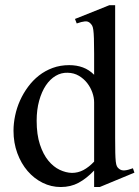

<svg xmlns="http://www.w3.org/2000/svg" viewBox="-20 -715 544 749"><path d="M369.1 14.6H347.2V-49.8Q317.4 -18.6 286.6 -2Q255.9 14.6 216.8 14.6Q179.7 14.6 146.2 -2Q112.8 -18.6 87.6 -47.9Q62.5 -77.1 47.6 -117.4Q32.7 -157.7 32.7 -205.1Q32.7 -233.9 39.1 -264.2Q45.4 -294.4 58.1 -322.8Q70.8 -351.1 89.4 -376.2Q107.9 -401.4 131.8 -420.2Q155.8 -439 185.5 -450Q215.3 -460.9 250 -460.9Q279.3 -460.9 303.5 -451.9Q327.6 -442.9 347.2 -423.3V-506.3Q347.2 -543.5 346.4 -564.9Q345.7 -586.4 344 -598.4Q342.3 -610.4 339.4 -615.2Q336.4 -620.1 332 -624.5Q323.7 -632.8 311.3 -631.6Q298.8 -630.4 279.3 -623.5L272.5 -641.1L406.7 -694.8H429.2V-177.2Q429.2 -141.1 429.7 -119.4Q430.2 -97.7 431.6 -85Q433.1 -72.3 436 -66.4Q439 -60.5 444.3 -56.6Q453.1 -49.3 466.1 -50.3Q479 -51.3 498.5 -58.6L504.4 -41.5ZM347.2 -315.9Q347.2 -334.5 340.1 -354.5Q333 -374.5 319.8 -391.4Q306.6 -408.2 287.6 -419.4Q268.6 -430.7 244.1 -431.2Q219.2 -432.1 197.3 -419.2Q175.3 -406.2 158.9 -381.8Q142.6 -357.4 132.8 -322.3Q123 -287.1 123 -244.1Q123 -189.9 135.7 -151.4Q148.4 -112.8 168.5 -88.4Q188.5 -64 212.9 -52.5Q237.3 -41 260.7 -40.5Q284.2 -40.5 305.2 -51.5Q326.2 -62.5 347.2 -84.5Z"/></svg>

Font: Doulos SIL Am
Style: Regular
Weight: 400
Designer: Walt Agee, Victor Gaultney, Peter Martin, Debbi Hosken, Becca Hirsbrunner
Foundry: SIL International
Version: Version 5.000